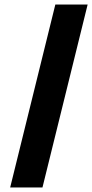

<svg xmlns="http://www.w3.org/2000/svg" viewBox="-20 -830 408 850"><path d="M168 0H25L225 -810H368Z"/></svg>

Font: TypoPRO Sinkin Sans
Style: 600 SemiBold Italic
Weight: 600
Italic angle: -112°
Designer: Keith Bates
Foundry: K-Type
Version: Sinkin Sans (version 1.0)  by Keith Bates   •   © 2014   www